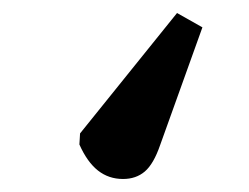

<svg xmlns="http://www.w3.org/2000/svg" viewBox="-20 -92 382 295"><path d="M252 -72 291 -50 226 131Q216 160 202.5 171.5Q189 183 169 183Q147 183 130.5 170Q114 157 102 130L103 113Z"/></svg>

Font: Literata 18pt SemiBold
Style: Regular
Weight: 600
Designer: Latin by Veronika Burian and Jose Scaglione. Greek by Irene Vlachou. Cyrillic by Vera Evstafieva.
Foundry: TypeTogether
Version: Version 3.103;gftools[0.9.29]